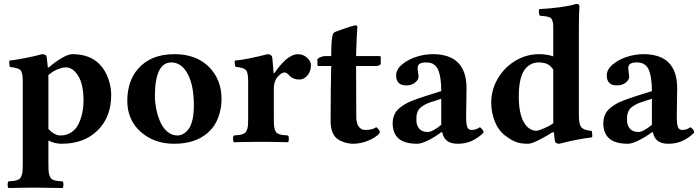

<svg xmlns="http://www.w3.org/2000/svg" viewBox="-20 -718 3536 972"><path d="M95.2 -309.1Q95.2 -351.1 83.5 -363Q71.8 -375 29.8 -378.9Q28.3 -383.8 27.3 -395Q26.4 -406.2 27.8 -411.1Q108.9 -421.4 193.8 -443.8Q215.3 -443.8 216.8 -426.8Q219.7 -405.3 222.2 -377H228Q256.3 -402.8 291 -423.3Q325.7 -443.8 346.2 -443.8Q433.1 -443.8 482.9 -394Q511.2 -365.7 527.1 -322.8Q543 -279.8 543 -236.8Q543 -126 474.4 -58.1Q405.8 9.8 292 9.8Q256.8 9.8 225.1 -6.8V109.9Q225.1 131.3 225.8 145Q226.6 158.7 230.2 169.2Q233.9 179.7 237.8 184.8Q241.7 189.9 251.5 193.4Q261.2 196.8 270 198Q278.8 199.2 296.9 200.2Q301.3 204.6 301.3 217Q301.3 229.5 296.9 233.9Q210.9 231.9 160.2 231.9Q106.9 231.9 22.9 233.9Q18.6 229.5 18.6 217Q18.6 204.6 22.9 200.2Q41 198.7 49.8 197.8Q58.6 196.8 68.6 193.1Q78.6 189.5 82.3 184.3Q85.9 179.2 89.8 168.9Q93.8 158.7 94.5 145Q95.2 131.3 95.2 109.9ZM225.1 -64.9Q255.4 -32.2 286.1 -32.2Q317.4 -32.2 340.8 -47.9Q364.3 -63.5 377.2 -89.8Q390.1 -116.2 396.5 -146.5Q402.8 -176.8 402.8 -210Q402.8 -291.5 375.7 -334.2Q348.6 -377 314 -377Q295.4 -377 270.3 -366.5Q245.1 -356 224.6 -337.4Q224.6 -335 224.9 -329.6Q225.1 -324.2 225.1 -321.3Z M847.2 -401.9Q764.2 -401.9 764.2 -229Q764.2 -199.2 770.8 -166.7Q777.3 -134.3 790.3 -103.3Q803.2 -72.3 826.2 -52.2Q849.1 -32.2 878.4 -32.2Q893.1 -32.2 906.7 -39.6Q920.4 -46.9 933.3 -62.7Q946.3 -78.6 953.9 -109.9Q961.4 -141.1 961.4 -184.1Q961.4 -285.6 930.2 -343.8Q898.9 -401.9 847.2 -401.9ZM624.5 -207Q624.5 -307.6 679.2 -370.1Q743.7 -443.8 863.3 -443.8Q972.7 -443.8 1037.1 -379.9Q1101.6 -315.9 1101.6 -215.8Q1101.6 -169.4 1085.2 -124Q1068.8 -78.6 1033.2 -46.9Q969.7 9.8 862.3 9.8Q760.3 9.8 692.4 -50.5Q624.5 -110.8 624.5 -207Z M1366.2 -268.1V-122.1Q1366.2 -100.6 1366.9 -86.9Q1367.7 -73.2 1371.3 -62.7Q1375 -52.2 1378.9 -47.4Q1382.8 -42.5 1392.6 -39.1Q1402.3 -35.6 1411.1 -34.4Q1419.9 -33.2 1438 -32.2Q1442.4 -27.8 1442.4 -15.1Q1442.4 -2.4 1438 2Q1352.1 0 1301.3 0Q1248 0 1164.1 2Q1159.7 -2.4 1159.7 -15.1Q1159.7 -27.8 1164.1 -32.2Q1182.6 -33.7 1190.9 -34.7Q1199.2 -35.6 1209.5 -39.3Q1219.7 -43 1223.4 -47.9Q1227.1 -52.7 1231 -63Q1234.9 -73.2 1235.6 -86.9Q1236.3 -100.6 1236.3 -122.1V-309.1Q1236.3 -351.6 1224.6 -363.8Q1212.9 -376 1171.4 -379.9Q1169.9 -384.8 1168.7 -395.5Q1167.5 -406.2 1168.9 -411.1Q1231.4 -417 1335 -443.8Q1345.2 -443.8 1351.3 -438.7Q1357.4 -433.6 1358.4 -426.8Q1363.3 -377.9 1365.2 -348.1H1369.1Q1435.5 -443.8 1488.3 -443.8Q1514.6 -443.8 1534.4 -426Q1554.2 -408.2 1554.2 -388.2Q1554.2 -357.4 1536.6 -336.4Q1519 -315.4 1496.6 -315.4Q1465.8 -315.4 1448.2 -332L1441.9 -338.9Q1436.5 -343.8 1434.6 -345.5Q1432.6 -347.2 1429 -349.1Q1425.3 -351.1 1421.9 -351.1Q1415 -351.1 1408.7 -348.1Q1402.3 -345.2 1399.9 -342.8L1390.1 -334Q1366.2 -311 1366.2 -268.1Z M1628.9 -434.1H1656.7Q1656.7 -534.7 1668 -549.8Q1670.9 -553.7 1679.9 -557.6Q1689 -561.5 1701.9 -565.7Q1714.8 -569.8 1720.7 -572.3Q1732.9 -577.1 1754.4 -583.5Q1775.9 -589.8 1781.2 -589.8Q1789.1 -589.8 1789.1 -581.1Q1785.6 -534.2 1783.7 -467.8L1782.7 -434.1H1899.9Q1907.7 -434.1 1907.7 -428.2V-397Q1907.7 -391.1 1899.9 -387.5Q1892.1 -383.8 1883.8 -383.8H1782.7Q1782.7 -327.6 1783.2 -236.6Q1783.7 -145.5 1783.7 -127Q1783.7 -92.3 1796.6 -76.2Q1809.6 -60.1 1828.1 -60.1Q1865.7 -60.1 1884.8 -74.2Q1894.5 -66.4 1898.7 -60.5Q1902.8 -54.7 1902.8 -45.9Q1887.2 -24.4 1847.2 -7.3Q1807.1 9.8 1767.1 9.8Q1747.6 9.8 1723.6 2.4Q1699.7 -4.9 1684.1 -18.1Q1653.8 -44.4 1653.8 -105Q1653.8 -263.2 1656.7 -383.8H1591.8Q1586.9 -383.8 1586.9 -390.1V-418.9Q1604 -434.1 1628.9 -434.1Z M2219.2 -48.3 2212.9 -47.9Q2185.5 -26.9 2149.4 -8.5Q2113.3 9.8 2092.8 9.8Q2028.3 9.8 1998 -16.6Q1967.8 -43 1967.8 -95.2Q1967.8 -111.8 1972.4 -126.2Q1977.1 -140.6 1984.6 -151.9Q1992.2 -163.1 2005.4 -173.3Q2018.6 -183.6 2031.7 -191.4Q2044.9 -199.2 2065.4 -207.5Q2085.9 -215.8 2103.5 -221.7L2147 -235.8L2213.9 -256.8Q2213.9 -293.9 2209.7 -320.6Q2205.6 -347.2 2199 -362.8Q2192.4 -378.4 2181.9 -387.5Q2171.4 -396.5 2161.1 -399.2Q2150.9 -401.9 2136.7 -401.9Q2097.7 -401.9 2094.7 -379.4Q2093.3 -369.6 2096.2 -353Q2099.1 -336.4 2099.1 -332Q2099.1 -313.5 2081.1 -299.6Q2063 -285.6 2037.1 -285.6Q1985.4 -285.6 1985.4 -336.4Q1985.4 -367.2 2016.8 -392.8Q2048.3 -418.5 2090.3 -431.2Q2132.3 -443.8 2170.9 -443.8Q2341.8 -443.8 2341.8 -271L2339.8 -127Q2339.8 -89.4 2345.7 -74.7Q2351.6 -60.1 2367.7 -60.1Q2390.6 -60.1 2409.7 -74.2Q2419.4 -66.4 2423.6 -60.5Q2427.7 -54.7 2427.7 -45.9Q2398.4 -18.1 2367.4 -4.2Q2336.4 9.8 2296.9 9.8Q2229 9.8 2219.2 -48.3ZM2213.9 -217.8 2161.6 -201.2Q2141.1 -194.3 2127 -186Q2112.8 -177.7 2105.2 -169.9Q2097.7 -162.1 2093.5 -151.1Q2089.4 -140.1 2088.6 -131.8Q2087.9 -123.5 2087.9 -109.9Q2087.9 -84 2102.1 -66.9Q2116.2 -49.8 2146 -49.8Q2168.9 -49.8 2213.9 -85.9Z M2781.2 -94.7Q2780.8 -103.5 2780.8 -120.1V-366.2Q2764.2 -388.7 2747.1 -395.3Q2730 -401.9 2705.6 -401.9Q2683.1 -401.9 2663.8 -390.6Q2644.5 -379.4 2631.8 -358.9Q2606.4 -317.4 2606.4 -229Q2606.4 -144.5 2631.3 -100.3Q2656.2 -56.2 2695.8 -56.2Q2705.6 -56.2 2736.1 -69.3Q2766.6 -82.5 2781.2 -94.7ZM2784.2 -47.9H2775.9Q2752 -31.7 2711.7 -11Q2671.4 9.8 2653.8 9.8Q2614.7 9.8 2590.6 0.2Q2566.4 -9.3 2536.6 -32.2Q2502 -59.1 2484.4 -104.5Q2466.8 -149.9 2466.8 -198.2Q2466.8 -263.2 2500 -320.1Q2533.2 -377 2589.1 -410.4Q2645 -443.8 2708.5 -443.8Q2749.5 -443.8 2780.8 -432.6V-563Q2780.8 -582 2780.5 -592.3Q2780.3 -602.5 2776.9 -611.8Q2773.4 -621.1 2770.8 -624.8Q2768.1 -628.4 2758.3 -631.6Q2748.5 -634.8 2740 -635.7Q2731.4 -636.7 2712.9 -638.2Q2705.1 -652.8 2709.5 -671.9Q2762.7 -674.3 2816.2 -681.6Q2869.6 -689 2897.5 -698.2Q2913.6 -698.2 2913.6 -685.1Q2910.6 -647.9 2910.6 -583V-132.8Q2910.6 -89.4 2922.9 -74Q2935.1 -58.6 2975.6 -55.2Q2977.1 -50.3 2978 -39.1Q2979 -27.8 2977.5 -22.9Q2896.5 -12.7 2811.5 9.8Q2790 9.8 2788.6 -6.8Q2786.1 -24.4 2784.2 -47.9Z M3285.6 -48.3 3279.3 -47.9Q3252 -26.9 3215.8 -8.5Q3179.7 9.8 3159.2 9.8Q3094.7 9.8 3064.5 -16.6Q3034.2 -43 3034.2 -95.2Q3034.2 -111.8 3038.8 -126.2Q3043.5 -140.6 3051 -151.9Q3058.6 -163.1 3071.8 -173.3Q3085 -183.6 3098.1 -191.4Q3111.3 -199.2 3131.8 -207.5Q3152.3 -215.8 3169.9 -221.7L3213.4 -235.8L3280.3 -256.8Q3280.3 -293.9 3276.1 -320.6Q3272 -347.2 3265.4 -362.8Q3258.8 -378.4 3248.3 -387.5Q3237.8 -396.5 3227.5 -399.2Q3217.3 -401.9 3203.1 -401.9Q3164.1 -401.9 3161.1 -379.4Q3159.7 -369.6 3162.6 -353Q3165.5 -336.4 3165.5 -332Q3165.5 -313.5 3147.5 -299.6Q3129.4 -285.6 3103.5 -285.6Q3051.8 -285.6 3051.8 -336.4Q3051.8 -367.2 3083.3 -392.8Q3114.7 -418.5 3156.7 -431.2Q3198.7 -443.8 3237.3 -443.8Q3408.2 -443.8 3408.2 -271L3406.2 -127Q3406.2 -89.4 3412.1 -74.7Q3418 -60.1 3434.1 -60.1Q3457 -60.1 3476.1 -74.2Q3485.8 -66.4 3490 -60.5Q3494.1 -54.7 3494.1 -45.9Q3464.8 -18.1 3433.8 -4.2Q3402.8 9.8 3363.3 9.8Q3295.4 9.8 3285.6 -48.3ZM3280.3 -217.8 3228 -201.2Q3207.5 -194.3 3193.4 -186Q3179.2 -177.7 3171.6 -169.9Q3164.1 -162.1 3159.9 -151.1Q3155.8 -140.1 3155 -131.8Q3154.3 -123.5 3154.3 -109.9Q3154.3 -84 3168.5 -66.9Q3182.6 -49.8 3212.4 -49.8Q3235.4 -49.8 3280.3 -85.9Z"/></svg>

Font: Linux Libertine G
Style: Bold
Weight: 700
Designer: Philipp H. Poll
Foundry: Philipp H. Poll
Version: Version 5.0.3